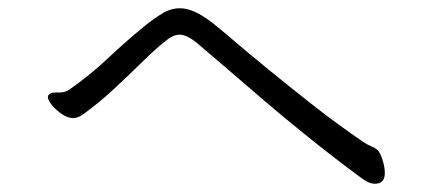

<svg xmlns="http://www.w3.org/2000/svg" viewBox="-20 -552 1040 465"><path d="M124 -328Q138 -328 148 -335Q198 -370 241 -410.5Q284 -451 329 -488Q354 -508 374 -520Q394 -532 416 -532Q449 -532 494 -497Q512 -483 547 -453Q582 -423 631 -383Q680 -343 738.5 -297Q797 -251 863 -206Q871 -201 879.5 -197.5Q888 -194 894 -189Q900 -184 906 -166Q912 -148 912 -133Q912 -107 888 -107Q879 -107 870.5 -111.5Q862 -116 855 -121Q790 -169 729 -218Q668 -267 615.5 -312Q563 -357 522.5 -392Q482 -427 458 -447Q433 -468 415 -468Q399 -468 380 -452Q356 -433 324.5 -402Q293 -371 257 -337.5Q221 -304 184 -277Q170 -266 157 -266Q145 -266 131 -275Q117 -284 106.5 -296.5Q96 -309 96 -317Q96 -320 97 -321Q101 -326 106 -327Q111 -328 117 -328Z"/></svg>

Font: Moon Stars Kai T HW
Style: Regular
Weight: 400
Designer: GuiWonder
Version: Version 1.101